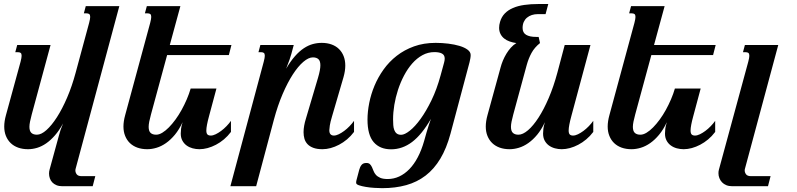

<svg xmlns="http://www.w3.org/2000/svg" viewBox="-20 -747 4045 975"><path d="M432.6 -630.9Q438 -651.4 438 -661.1Q438 -671.9 433.1 -675.5Q428.2 -679.2 419.4 -679.2H405.8L415.5 -715.8H585.9L364.3 108.9Q362.8 113.3 362.8 118.7Q362.8 128.9 369.6 138.2Q376.5 147.5 394.5 147.5H463.9L450.7 198.7H296.9Q279.8 198.7 266.8 193.4Q253.9 188 245.6 179.2Q237.3 170.4 233.2 158.7Q229 147 229 134.3Q229 124 231.9 113.8L279.8 -61Q283.7 -75.2 287.8 -87.9Q292 -100.6 300.3 -120.1Q280.8 -84.5 259 -59.6Q237.3 -34.7 214.6 -19Q191.9 -3.4 168.5 3.7Q145 10.7 122.6 10.7Q94.7 10.7 72.3 2.7Q49.8 -5.4 34.2 -20.5Q18.6 -35.6 10 -56.9Q1.5 -78.1 1.5 -104.5Q1.5 -130.9 10.3 -162.6L84.5 -433.6Q89.8 -454.1 89.8 -463.9Q89.8 -474.6 85 -478.3Q80.1 -481.9 71.3 -481.9H57.6L67.4 -518.6H236.8L141.1 -165.5Q135.7 -145.5 132.6 -129.9Q129.4 -114.3 129.4 -103Q129.4 -81.5 139.2 -72.3Q148.9 -63 167.5 -63Q189.5 -63 215.8 -86.4Q242.2 -109.9 269 -151.6Q295.9 -193.4 320.8 -251.2Q345.7 -309.1 364.3 -378.4Z M742.7 -630.9Q748 -651.4 748 -661.1Q748 -671.9 743.2 -675.5Q738.3 -679.2 729.5 -679.2H715.8L725.6 -715.8H896L842.3 -518.6H1155.3L1142.1 -467.3H828.6L746.6 -165.5Q741.2 -145.5 738 -129.9Q734.9 -114.3 734.9 -103Q734.9 -81.5 744.6 -72.3Q754.4 -63 772.9 -63Q787.6 -63 804.2 -73Q820.8 -83 837.6 -100.1Q854.5 -117.2 871.1 -139.9Q887.7 -162.6 902.1 -188.7Q916.5 -214.8 928.5 -242.7Q940.4 -270.5 948.2 -297.4H1079.1L1041.5 -157.2Q1027.8 -106.9 1027.8 -84.5Q1027.8 -69.8 1033.4 -64.2Q1039.1 -58.6 1050.3 -58.6Q1061.5 -58.6 1075.2 -65.2Q1088.9 -71.8 1103 -82.3Q1117.2 -92.8 1130.1 -106.2Q1143.1 -119.6 1152.8 -133.3V-77.1Q1136.7 -55.7 1117.2 -39.3Q1097.7 -22.9 1076.7 -12Q1055.7 -1 1034.2 4.9Q1012.7 10.7 992.7 10.7Q975.1 10.7 958 6.1Q940.9 1.5 927.5 -8.3Q914.1 -18.1 906 -33.2Q897.9 -48.3 897.9 -68.8Q897.9 -79.1 899.4 -92.5Q900.9 -106 907.2 -126.5Q889.6 -88.9 868.2 -63Q846.7 -37.1 823 -20.5Q799.3 -3.9 774.9 3.4Q750.5 10.7 728 10.7Q700.2 10.7 677.7 2.7Q655.3 -5.4 639.6 -20.5Q624 -35.6 615.5 -56.9Q606.9 -78.1 606.9 -104.5Q606.9 -130.9 615.7 -162.6Z M1666.5 -157.2Q1657.2 -126.5 1654.8 -109.6Q1652.3 -92.8 1652.3 -85.9Q1652.3 -71.3 1658.7 -64.9Q1665 -58.6 1675.3 -58.6Q1686.5 -58.6 1700.2 -65.2Q1713.9 -71.8 1728 -82.3Q1742.2 -92.8 1755.1 -106.2Q1768.1 -119.6 1777.8 -133.3V-77.1Q1761.7 -55.7 1742.2 -39.3Q1722.7 -22.9 1701.7 -12Q1680.7 -1 1659.2 4.9Q1637.7 10.7 1617.7 10.7Q1590.3 10.7 1571.8 3.9Q1553.2 -2.9 1542 -14.6Q1530.8 -26.4 1526.1 -42Q1521.5 -57.6 1521.5 -75.7Q1521.5 -91.8 1524.7 -109.1Q1527.8 -126.5 1533.2 -143.6L1595.2 -353Q1606.9 -392.6 1606.9 -415.5Q1606.9 -437 1597.2 -446.3Q1587.4 -455.6 1568.8 -455.6Q1546.9 -455.6 1520.3 -432.9Q1493.7 -410.2 1466.8 -368.7Q1439.9 -327.1 1415 -269Q1390.1 -210.9 1371.1 -140.1L1280.8 198.7H1149.9L1319.3 -433.6Q1324.7 -454.1 1324.7 -463.9Q1324.7 -474.6 1319.8 -478.3Q1314.9 -481.9 1306.2 -481.9H1292.5L1302.2 -518.6H1471.7L1459.5 -473.1Q1457 -463.4 1450.4 -444.1Q1443.8 -424.8 1433.1 -398.4Q1455.6 -436.5 1478 -461.9Q1500.5 -487.3 1523.2 -502.2Q1545.9 -517.1 1568.4 -523.2Q1590.8 -529.3 1613.8 -529.3Q1641.6 -529.3 1663.8 -521.2Q1686 -513.2 1701.4 -498Q1716.8 -482.9 1725.1 -461.7Q1733.4 -440.4 1733.4 -414.1Q1733.4 -387.2 1724.6 -356Z M2017.1 -62.5Q2034.7 -62.5 2061 -83.3Q2087.4 -104 2115.7 -143.1Q2144 -182.1 2171.1 -237.8Q2198.2 -293.5 2217.3 -363.8L2234.9 -428.2Q2238.3 -439.9 2238.3 -449.7Q2238.3 -467.3 2224.6 -474.9Q2210.9 -482.4 2186 -482.4Q2153.3 -482.4 2125 -466.8Q2096.7 -451.2 2073.5 -424.8Q2050.3 -398.4 2032 -363.8Q2013.7 -329.1 2001.2 -291Q1988.8 -252.9 1982.4 -214.4Q1976.1 -175.8 1976.1 -141.1Q1976.1 -126 1977.1 -111.8Q1978 -97.7 1982.2 -86.7Q1986.3 -75.7 1994.6 -69.1Q2002.9 -62.5 2017.1 -62.5ZM2168.5 -143.6Q2122.1 -63.5 2072.8 -26.1Q2023.4 11.2 1965.8 11.2Q1909.2 11.2 1877.7 -25.1Q1846.2 -61.5 1846.2 -139.6Q1846.2 -179.7 1855 -224.1Q1863.8 -268.6 1881.8 -311.8Q1899.9 -355 1928 -394.3Q1956.1 -433.6 1994.6 -463.6Q2033.2 -493.7 2082.5 -511.5Q2131.8 -529.3 2192.4 -529.3Q2224.6 -529.3 2256.3 -525.4Q2288.1 -521.5 2313.5 -513.9Q2338.9 -506.3 2354.5 -494.6Q2370.1 -482.9 2370.1 -467.8Q2370.1 -459.5 2368.4 -450.2Q2366.7 -440.9 2364.3 -430.7L2267.6 -67.9Q2247.6 6.3 2216.1 58.8Q2184.6 111.3 2141.4 144.5Q2098.1 177.7 2043 193.1Q1987.8 208.5 1920.9 208.5Q1903.3 208.5 1880.6 207Q1857.9 205.6 1837.4 202.1Q1816.9 198.7 1802.7 193.8Q1788.6 189 1788.6 181.6Q1788.6 179.2 1788.8 175.3Q1789.1 171.4 1790 168.9L1804.2 115.2Q1808.1 100.1 1816.2 90.3Q1824.2 80.6 1840.3 80.6Q1852.5 80.6 1858.6 86.7Q1864.7 92.8 1868.9 101.8Q1873 110.8 1877 121.3Q1880.9 131.8 1888.9 140.9Q1897 149.9 1910.9 156Q1924.8 162.1 1948.7 162.1Q1979.5 162.1 2007.3 149.2Q2035.2 136.2 2059.1 111.6Q2083 86.9 2101.8 51Q2120.6 15.1 2133.8 -31.2L2146.5 -76.2Q2152.3 -97.2 2157.7 -112.5Q2163.1 -127.9 2168.5 -143.6Z M2522 -404.3Q2526.4 -421.4 2533.9 -439.5Q2541.5 -457.5 2551.5 -474.1Q2561.5 -490.7 2574.2 -504.9Q2586.9 -519 2602.1 -528.3Q2584 -530.8 2568.1 -536.4Q2552.2 -542 2540.3 -551.5Q2528.3 -561 2521.5 -574.7Q2514.6 -588.4 2514.6 -606Q2514.6 -620.6 2519.5 -636.7Q2526.9 -661.6 2543.5 -678.7Q2560.1 -695.8 2585 -706.5Q2609.9 -717.3 2642.3 -721.9Q2674.8 -726.6 2714.4 -726.6H2764.2L2750.5 -675.3H2711.4Q2694.8 -675.3 2680.7 -670.7Q2666.5 -666 2656 -657.2Q2645.5 -648.4 2639.6 -635.3Q2633.8 -622.1 2633.8 -605Q2633.8 -581.1 2651.6 -570.3Q2669.4 -559.6 2701.7 -559.6H2715.3L2722.2 -528.3Q2694.3 -505.9 2679.2 -478.3Q2664.1 -450.7 2654.8 -417L2586.4 -165.5Q2581.1 -145.5 2577.9 -130.1Q2574.7 -114.7 2574.7 -103Q2574.7 -81.5 2584.5 -72.3Q2594.2 -63 2612.8 -63Q2634.8 -63 2661.4 -85.7Q2688 -108.4 2714.8 -149.9Q2741.7 -191.4 2766.6 -249.5Q2791.5 -307.6 2810.5 -378.4L2847.7 -518.6H2978.5L2881.3 -157.2Q2867.7 -106.9 2867.7 -84.5Q2867.7 -69.8 2873.3 -64.2Q2878.9 -58.6 2890.1 -58.6Q2901.4 -58.6 2915 -65.2Q2928.7 -71.8 2942.9 -82.3Q2957 -92.8 2970 -106.2Q2982.9 -119.6 2992.7 -133.3V-77.1Q2976.6 -55.7 2957 -39.3Q2937.5 -22.9 2916.5 -12Q2895.5 -1 2874 4.9Q2852.5 10.7 2832.5 10.7Q2814.9 10.7 2797.9 6.1Q2780.8 1.5 2767.3 -8.3Q2753.9 -18.1 2745.8 -33.2Q2737.8 -48.3 2737.8 -68.8Q2737.8 -79.1 2739.3 -92.5Q2740.7 -106 2747.1 -126.5Q2729.5 -88.9 2708 -63Q2686.5 -37.1 2662.8 -20.5Q2639.2 -3.9 2614.7 3.4Q2590.3 10.7 2567.9 10.7Q2540 10.7 2517.6 2.7Q2495.1 -5.4 2479.5 -20.5Q2463.9 -35.6 2455.3 -56.9Q2446.8 -78.1 2446.8 -104.5Q2446.8 -130.9 2455.6 -162.6Z M3201.7 -630.9Q3207 -651.4 3207 -661.1Q3207 -671.9 3202.1 -675.5Q3197.3 -679.2 3188.5 -679.2H3174.8L3184.6 -715.8H3355L3301.3 -518.6H3614.3L3601.1 -467.3H3287.6L3205.6 -165.5Q3200.2 -145.5 3197 -129.9Q3193.8 -114.3 3193.8 -103Q3193.8 -81.5 3203.6 -72.3Q3213.4 -63 3231.9 -63Q3246.6 -63 3263.2 -73Q3279.8 -83 3296.6 -100.1Q3313.5 -117.2 3330.1 -139.9Q3346.7 -162.6 3361.1 -188.7Q3375.5 -214.8 3387.5 -242.7Q3399.4 -270.5 3407.2 -297.4H3538.1L3500.5 -157.2Q3486.8 -106.9 3486.8 -84.5Q3486.8 -69.8 3492.4 -64.2Q3498 -58.6 3509.3 -58.6Q3520.5 -58.6 3534.2 -65.2Q3547.9 -71.8 3562 -82.3Q3576.2 -92.8 3589.1 -106.2Q3602.1 -119.6 3611.8 -133.3V-77.1Q3595.7 -55.7 3576.2 -39.3Q3556.6 -22.9 3535.6 -12Q3514.6 -1 3493.2 4.9Q3471.7 10.7 3451.7 10.7Q3434.1 10.7 3417 6.1Q3399.9 1.5 3386.5 -8.3Q3373 -18.1 3365 -33.2Q3356.9 -48.3 3356.9 -68.8Q3356.9 -79.1 3358.4 -92.5Q3359.9 -106 3366.2 -126.5Q3348.6 -88.9 3327.1 -63Q3305.7 -37.1 3282 -20.5Q3258.3 -3.9 3233.9 3.4Q3209.5 10.7 3187 10.7Q3159.2 10.7 3136.7 2.7Q3114.3 -5.4 3098.6 -20.5Q3083 -35.6 3074.5 -56.9Q3065.9 -78.1 3065.9 -104.5Q3065.9 -130.9 3074.7 -162.6Z M3779.8 -433.6Q3785.2 -454.1 3785.2 -463.9Q3785.2 -474.6 3780.3 -478.3Q3775.4 -481.9 3766.6 -481.9H3752.9L3762.7 -518.6H3932.1L3763.2 108.9Q3761.7 113.3 3761.7 118.7Q3761.7 128.9 3768.6 138.2Q3775.4 147.5 3793.5 147.5H3893.1L3879.9 198.7H3699.2Q3681.6 198.7 3668.5 193.4Q3655.3 188 3646.5 178.7Q3637.7 169.4 3633.1 157.5Q3628.4 145.5 3628.4 132.8Q3628.4 127.9 3628.9 123.3Q3629.4 118.7 3630.9 113.8Z"/></svg>

Font: Arian AMU Serif
Style: Bold Italic
Weight: 700
Italic angle: -15°
Designer: Ruben Hakobyan (Tarumian)
Foundry: Ruben Hakobyan (Tarumian)
Version: Version 1.002